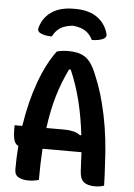

<svg xmlns="http://www.w3.org/2000/svg" viewBox="-62 -987 724 1041"><g transform="rotate(5 300.0 -466.5)"><path d="M191 -781Q150 -781 125 -795Q109 -805 116 -825Q132 -879 177.5 -910Q223 -941 296 -941H304Q378 -941 423 -910Q468 -879 484 -825Q491 -805 475 -795Q450 -781 409 -781Q393 -813 367.5 -829Q342 -845 300 -849Q258 -845 232.5 -829Q207 -813 191 -781ZM189 0Q159 8 132 8Q100 8 78.5 -4Q57 -16 57 -46Q57 -111 62 -174Q44 -182 38 -205Q32 -228 32 -264V-284H74Q94 -416 133 -523.5Q172 -631 225 -702Q254 -710 287 -710Q333 -710 361.5 -697.5Q390 -685 409.5 -658Q429 -631 446 -586Q482 -503 507.5 -381Q533 -259 539 -113Q541 -85 542 -57Q543 -29 544 0Q533 4 520 6Q507 8 493 8Q454 8 433.5 -8.5Q413 -25 411 -69Q409 -122 406 -170H194Q189 -93 189 0ZM302 -284Q330 -284 352.5 -278.5Q375 -273 391 -260L397 -263Q386 -359 364.5 -446Q343 -533 309 -611H300Q265 -540 241.5 -461.5Q218 -383 205 -284Z"/></g></svg>

Font: Recursive Mn Csl St SmB
Style: Regular
Weight: 600
Monospace: yes
Version: Version 1.079;hotconv 1.0.112;makeotfexe 2.5.65598; ttfautoh